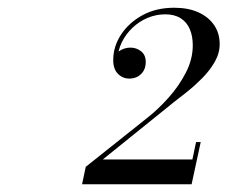

<svg xmlns="http://www.w3.org/2000/svg" viewBox="-20 -933 588 496"><path d="M192 -457 201.5 -502 361 -629Q388.5 -650.5 415.5 -680.8Q442.5 -711 460.2 -745.5Q478 -780 478 -816Q478 -840 470.2 -858Q462.5 -876 446.5 -886Q430.5 -896 407 -896Q383.5 -896 361.8 -887Q340 -878 322.5 -861.5Q305 -845 294.5 -823.5Q284 -802 284 -777.5H273Q273 -790.5 286.8 -800.2Q300.5 -810 317 -810Q332.5 -810 344.5 -800.5Q356.5 -791 356.5 -773Q356.5 -753.5 344.5 -741.8Q332.5 -730 314 -730Q297 -730 284.8 -742.2Q272.5 -754.5 272.5 -777.5Q272.5 -813 292.8 -843.8Q313 -874.5 348.2 -893.8Q383.5 -913 430 -913Q466.5 -913 492.8 -901Q519 -889 533.2 -868Q547.5 -847 547.5 -819Q547.5 -795.5 534.8 -773.2Q522 -751 502.8 -731.5Q483.5 -712 463.5 -696Q443.5 -680 429 -669L245.5 -521H477L486.5 -566H498.5L475 -457Z"/></svg>

Font: Bodoni Moda 11pt Medium
Style: Italic
Weight: 500
Italic angle: -13°
Designer: Owen Earl
Foundry: indestructible type
Version: Version 2.004